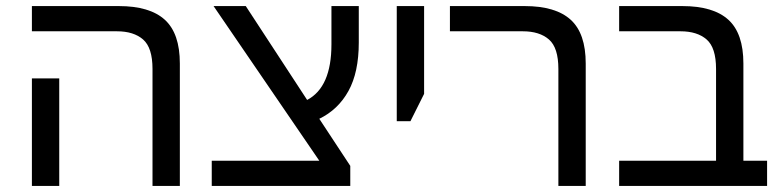

<svg xmlns="http://www.w3.org/2000/svg" viewBox="-20 -612 2570 632"><path d="M482 0V-385Q482 -455 451 -482Q420 -509 365 -509H85V-592H371Q473 -592 522.5 -547Q572 -502 572 -403V0ZM85 0V-354H175V0Z M677 0V-83H1031L683 -592H789L991 -283Q1071 -325 1071 -466V-592H1161V-472Q1161 -374 1127 -312.5Q1093 -251 1031 -221L1133 -66V0Z M1286 -213V-592H1376V-303L1331 -213Z M1818 0V-385Q1818 -455 1787 -482Q1756 -509 1701 -509H1461V-592H1707Q1809 -592 1858.5 -547Q1908 -502 1908 -403V0Z M2018 0V-83H2337V-385Q2337 -455 2306 -482Q2275 -509 2220 -509H2018V-592H2226Q2328 -592 2377.5 -547Q2427 -502 2427 -403V-83H2505V0Z"/></svg>

Font: Go Noto Kurrent-Regular
Style: Regular
Weight: 400
Designer: Monotype Design Team
Foundry: Monotype Imaging Inc.
Version: Version 2.012; ttfautohint (v1.8.4.7-5d5b)